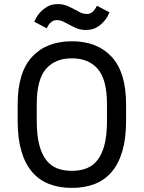

<svg xmlns="http://www.w3.org/2000/svg" viewBox="-20 -908 700 935"><path d="M330 7Q268 7 219 -12Q170 -31 136 -71Q102 -111 84 -172.5Q66 -234 66 -320V-400Q66 -555 136 -631Q206 -707 330 -707Q454 -707 524 -631Q594 -555 594 -400V-320Q594 -234 576 -172.5Q558 -111 524 -71Q490 -31 441 -12Q392 7 330 7ZM330 -76Q370 -76 402 -88.5Q434 -101 456 -130Q478 -159 489.5 -205.5Q501 -252 501 -320V-400Q501 -521 456 -572.5Q411 -624 330 -624Q249 -624 204 -572.5Q159 -521 159 -400V-320Q159 -252 170.5 -205.5Q182 -159 204 -130Q226 -101 257.5 -88.5Q289 -76 330 -76ZM398 -762Q374 -762 355.5 -769.5Q337 -777 320.5 -786Q304 -795 289 -802.5Q274 -810 258 -810Q244 -810 234.5 -804Q225 -798 219 -790Q212 -781 208 -770L147 -802Q157 -826 173 -845Q187 -861 208.5 -874.5Q230 -888 262 -888Q286 -888 304.5 -880.5Q323 -873 339.5 -864Q356 -855 370.5 -847.5Q385 -840 402 -840Q416 -840 425 -846Q434 -852 440 -860Q447 -869 452 -880L513 -848Q503 -823 487 -805Q473 -788 451.5 -775Q430 -762 398 -762Z"/></svg>

Font: Golos UI
Style: Regular
Weight: 400
Designer: A.Korolkova, Vitaly Kuzmin
Foundry: ParaType Ltd
Version: Version 2.000